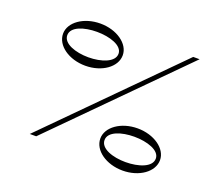

<svg xmlns="http://www.w3.org/2000/svg" viewBox="-121 -885 1216 1070"><g transform="rotate(20 487.0 -350.0)"><path d="M144 0H182L891 -715H853ZM304 -463C402 -463 481 -519 481 -589C481 -657 402 -713 304 -713C206 -713 127 -657 127 -589C127 -519 206 -463 304 -463ZM456 -589C456 -539 380 -513 304 -513C228 -513 152 -539 152 -589C152 -639 226 -663 302 -663C378 -663 456 -638 456 -589ZM699 15C797 15 876 -41 876 -111C876 -179 797 -235 699 -235C601 -235 522 -179 522 -111C522 -41 601 15 699 15ZM851 -111C851 -60 775 -35 698 -35C623 -35 547 -60 547 -111C547 -161 622 -185 697 -185C774 -185 851 -160 851 -111Z"/></g></svg>

Font: Sprat Extended
Style: Regular
Weight: 400
Width: 9
Designer: Ethan Nakache
Foundry: Collletttivo
Version: Version 2.000;Glyphs 3.2 (3217)